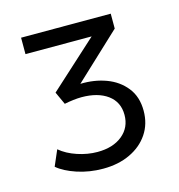

<svg xmlns="http://www.w3.org/2000/svg" viewBox="-78 -885 563 604"><g transform="rotate(-15 204.0 -583.5)"><path d="M186.5 -351Q141.5 -351 101.8 -364.2Q62 -377.5 40 -396.5L62 -447.5Q84.5 -428.5 117.5 -417.5Q150.5 -406.5 182.5 -406.5Q233.5 -406.5 264 -431.5Q294.5 -456.5 294.5 -497.5Q294.5 -539.5 262.8 -562.8Q231 -586 178 -586Q165.5 -586 151 -584.2Q136.5 -582.5 122 -579.5L103 -621L258.5 -762.5H43V-816H335V-767.5L185.5 -627.5Q230.5 -629 269.2 -614.8Q308 -600.5 332 -570.2Q356 -540 356 -494.5Q356 -451.5 334.2 -419.2Q312.5 -387 274.2 -369Q236 -351 186.5 -351Z"/></g></svg>

Font: Geologica Roman ExtraLight
Style: Regular
Weight: 250
Designer: Sindre Bremnes, Frode Helland
Foundry: Monokrom Skriftforlag AS
Version: Version 1.010;gftools[0.9.28]